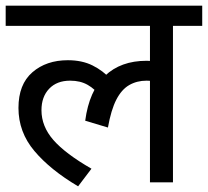

<svg xmlns="http://www.w3.org/2000/svg" viewBox="-20 -642 732 676"><path d="M0 -551V-622H692V-551H589V0H508V-379L552 -347Q536 -354 522 -356Q508 -358 496 -358Q462 -358 435 -342.5Q408 -327 389.5 -291Q371 -255 360 -193L280 -217Q294 -322 349.5 -375Q405 -428 496 -428Q516 -428 533 -425Q550 -422 562 -418L565 -396L508 -415V-551ZM332 -304Q315 -328 289 -343Q263 -358 227 -358Q180 -358 153 -329.5Q126 -301 126 -254Q126 -197 168 -149Q210 -101 302 -48L255 14Q157 -44 101 -110.5Q45 -177 45 -262Q45 -345 94 -387.5Q143 -430 219 -430Q269 -430 306 -411.5Q343 -393 370 -363Z"/></svg>

Font: uhindi85
Style: Book
Weight: 400
Designer: Jelle Bosma - Monotype Design Team
Foundry: Monotype Imaging Inc.
Version: Version 2.003